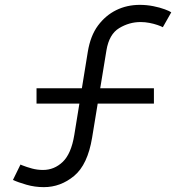

<svg xmlns="http://www.w3.org/2000/svg" viewBox="-20 -755 758 790"><path d="M160.3 15Q123.3 15 88.6 5Q53.8 -5 33.3 -14.7L64.3 -78Q67 -77 70.5 -75.2Q90.5 -67.3 112.1 -61.5Q133.7 -55.7 157 -55.7Q203.3 -55.7 238.2 -89Q273 -122.3 285.7 -199.7L341.3 -542Q352.2 -608.2 383.3 -650Q414.5 -691.8 458.4 -713.4Q502.3 -735 555.3 -735Q583.7 -735 610.8 -729.6Q638 -724.2 658.2 -716.6Q678.3 -709 684.7 -704.3L650 -643Q642.2 -647.3 627.5 -652.3Q612.8 -657.3 594.9 -660.8Q577 -664.3 558.3 -664.3Q511.8 -664.3 470.4 -639.3Q429 -614.3 418 -548L359 -188.7Q340.7 -77.5 285 -31.2Q229.3 15 160.3 15ZM130.3 -328.7V-391.7H613.3V-328.7Z"/></svg>

Font: Manrope
Style: Regular
Weight: 400
Designer: Mikhail Sharanda
Foundry: Mikhail Sharanda
Version: Version 4.503